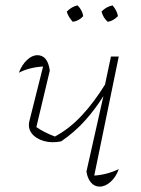

<svg xmlns="http://www.w3.org/2000/svg" viewBox="-20 -688 525 713"><path d="M207 -163Q172 -156 142.5 -164.5Q113 -173 98 -192.5Q83 -212 89 -238L140 -441Q89 -438 50 -418Q61 -447 80 -465Q99 -483 119 -483Q157 -483 165 -426L115 -216Q146 -195 184 -181Q238 -210 284 -259.5Q330 -309 370 -374L392 -478H421L330 -36Q377 -39 421 -60Q411 -31 391 -13Q371 5 350 5Q331 5 318 -10Q305 -25 301 -51L364 -331Q334 -283 295.5 -240Q257 -197 207 -163ZM268 -668Q286 -650 289 -628Q273 -610 250 -607Q232 -628 228 -645Q247 -664 268 -668ZM398 -668Q415 -648 418 -628Q400 -610 380 -607Q363 -622 357 -645Q374 -663 398 -668Z"/></svg>

Font: Piazzolla Thin
Style: Italic
Weight: 100
Italic angle: -11.3°
Designer: Juan Pablo del Peral
Foundry: Huerta Tipografica
Version: Version 1.330